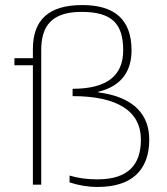

<svg xmlns="http://www.w3.org/2000/svg" viewBox="-20 -730 659 759"><path d="M302 -683C421 -683 467 -638 467 -531C467 -431 403 -379 267 -379V-350C444 -350 537 -291 537 -178C537 -80 488 -21 365 -21C325 -21 287 -26 255 -36V-9C292 3 326 9 367 9C499 9 570 -56 570 -178C570 -272 515 -346 368 -365V-367C467 -391 500 -456 500 -531C500 -653 433 -710 305 -710C170 -710 110 -649 110 -536V-500H37V-472H110V0H143V-532C143 -626 183 -683 302 -683Z"/></svg>

Font: LT Wave Text Thin
Style: Regular
Weight: 100
Designer: Daniel Lyons
Version: Version 2.5 (Glyphs App)